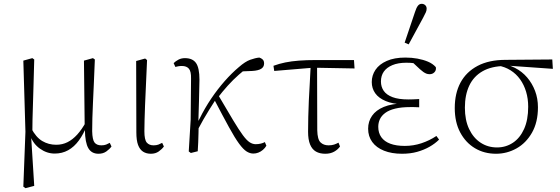

<svg xmlns="http://www.w3.org/2000/svg" viewBox="-20 -791 2929 1004"><path d="M102 185 113 -102 102 -474 149 -487 159 -480Q157 -409 155.5 -353Q154 -297 152.5 -251.5Q151 -206 150 -166.5Q149 -127 149 -87L143 -74L159 181L113 193ZM495 13Q459 13 442 -16Q425 -45 424 -111L423 -115L419 -474L466 -487L476 -480Q473 -405 470.5 -349Q468 -293 466 -250.5Q464 -208 463 -173Q462 -138 462 -105Q463 -60 474.5 -45.5Q486 -31 510 -31Q525 -31 535 -35Q545 -39 554 -44L563 -25Q553 -11 536 1Q519 13 495 13ZM266 12Q225 12 189 -13.5Q153 -39 137 -84H131L143 -121Q168 -73 201 -53.5Q234 -34 274 -34Q306 -34 333 -47.5Q360 -61 384 -87.5Q408 -114 430 -154L441 -136H435Q417 -90 392.5 -56.5Q368 -23 336.5 -5.5Q305 12 266 12Z M769 13Q745 13 728 2Q711 -9 702 -33Q693 -57 693 -99L692 -472L739 -485L749 -477Q746 -400 743 -342Q740 -284 738.5 -240.5Q737 -197 736 -164.5Q735 -132 735 -105Q735 -60 747.5 -45.5Q760 -31 783 -31Q798 -31 808.5 -35Q819 -39 828 -44L837 -25Q827 -11 810 1Q793 13 769 13Z M978 9 967 1 977 -164 979 -380Q980 -417 968 -431.5Q956 -446 931 -446Q921 -446 912.5 -444.5Q904 -443 897 -441L888 -461Q898 -471 913 -479Q928 -487 947 -487Q987 -487 1005 -461.5Q1023 -436 1023 -374Q1022 -321 1020.5 -262.5Q1019 -204 1017 -147L1019 -145Q1019 -120 1018 -95Q1017 -70 1016.5 -46.5Q1016 -23 1014 0ZM1008 -101 995 -138H1006L1024 -171Q1051 -226 1084.5 -275.5Q1118 -325 1155 -367Q1192 -409 1229 -440Q1262 -469 1288.5 -478.5Q1315 -488 1336 -490Q1346 -487 1353.5 -480Q1361 -473 1361 -459Q1361 -441 1346 -431.5Q1331 -422 1300 -420L1227 -417L1288 -448Q1258 -426 1228.5 -400Q1199 -374 1171 -343Q1143 -312 1114 -274L1107 -269Q1089 -241 1074 -217Q1059 -193 1043.5 -166Q1028 -139 1008 -101ZM1305 12Q1287 12 1269.5 1Q1252 -10 1230 -40Q1208 -70 1177 -126.5Q1146 -183 1099 -273L1120 -296Q1168 -214 1199 -162.5Q1230 -111 1250 -84Q1270 -57 1285.5 -47Q1301 -37 1317 -37Q1331 -37 1343.5 -40Q1356 -43 1365 -48L1373 -29Q1366 -17 1355 -7.5Q1344 2 1331 7Q1318 12 1305 12Z M1414 -420 1410 -447Q1440 -458 1472 -464.5Q1504 -471 1543.5 -474Q1583 -477 1632 -477H1831L1834 -433L1618 -437ZM1681 13Q1652 13 1632 1.5Q1612 -10 1601.5 -35.5Q1591 -61 1591 -102Q1591 -139 1592 -180Q1593 -221 1595 -266Q1597 -311 1600 -358.5Q1603 -406 1605 -456H1638L1639 -110Q1640 -62 1656 -46.5Q1672 -31 1698 -31Q1715 -31 1727 -35Q1739 -39 1750 -45L1758 -25Q1747 -9 1727.5 2Q1708 13 1681 13Z M2082 13Q2028 13 1988 -3Q1948 -19 1926.5 -48.5Q1905 -78 1905 -118Q1905 -156 1925.5 -185.5Q1946 -215 1987 -232Q2028 -249 2089 -250V-245Q2034 -247 1997 -262.5Q1960 -278 1942 -303.5Q1924 -329 1924 -362Q1924 -397 1943.5 -426Q1963 -455 2002.5 -472.5Q2042 -490 2100 -490Q2133 -490 2163 -484.5Q2193 -479 2218 -468.5Q2243 -458 2259 -440Q2262 -424 2252 -413.5Q2242 -403 2227 -403Q2217 -403 2209.5 -406Q2202 -409 2194 -414.5Q2186 -420 2176 -429L2131 -471L2181 -467L2187 -452Q2163 -458 2145.5 -460.5Q2128 -463 2105 -463Q2062 -463 2032 -450.5Q2002 -438 1987 -416.5Q1972 -395 1972 -365Q1972 -337 1986.5 -316Q2001 -295 2032.5 -283Q2064 -271 2116 -271Q2128 -271 2141 -271.5Q2154 -272 2172 -273V-230Q2154 -231 2144 -231Q2134 -231 2125 -231Q2079 -231 2046.5 -223Q2014 -215 1994.5 -200.5Q1975 -186 1966.5 -167.5Q1958 -149 1958 -128Q1958 -96 1974 -73.5Q1990 -51 2021 -39.5Q2052 -28 2097 -28Q2142 -28 2184 -42Q2226 -56 2262 -80L2276 -61Q2255 -40 2226 -23.5Q2197 -7 2161.5 3Q2126 13 2082 13ZM2096 -568 2150 -728Q2157 -750 2165 -760.5Q2173 -771 2185 -771Q2196 -771 2203.5 -764Q2211 -757 2211 -746Q2211 -736 2207 -727Q2203 -718 2193 -699L2117 -559Z M2574 13Q2512 13 2463.5 -16Q2415 -45 2386.5 -98.5Q2358 -152 2358 -226Q2358 -303 2388 -359Q2418 -415 2477.5 -446.5Q2537 -478 2624 -478L2868 -480L2871 -431L2631 -448L2620 -446Q2550 -445 2503.5 -418.5Q2457 -392 2434 -343.5Q2411 -295 2411 -228Q2411 -163 2433 -116.5Q2455 -70 2493 -45Q2531 -20 2579 -20Q2625 -20 2662 -44.5Q2699 -69 2720.5 -116.5Q2742 -164 2742 -233Q2742 -275 2731 -311.5Q2720 -348 2699.5 -376.5Q2679 -405 2649.5 -423.5Q2620 -442 2584 -448L2592 -458Q2636 -455 2673 -436Q2710 -417 2736.5 -386Q2763 -355 2778 -315.5Q2793 -276 2793 -230Q2793 -152 2762 -97.5Q2731 -43 2681 -15Q2631 13 2574 13Z"/></svg>

Font: Source Serif 4 18pt Light
Style: Regular
Weight: 300
Designer: Frank Grießhammer
Foundry: Adobe Systems Incorporated
Version: Version 4.004;hotconv 1.0.116;makeotfexe 2.5.65601